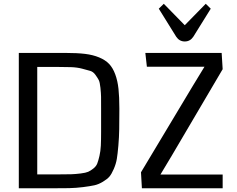

<svg xmlns="http://www.w3.org/2000/svg" viewBox="-20 -1012 1275 1032"><path d="M81.1 0ZM621.6 -427.7Q621.6 -360.8 620.8 -317.6Q620.1 -274.4 616.2 -229.2Q612.3 -184.1 607.9 -157.7Q603.5 -131.3 591.6 -103.8Q579.6 -76.2 568.1 -62.7Q556.6 -49.3 533.2 -35.2Q509.8 -21 487.3 -16.1Q464.8 -11.2 426.5 -6.3Q388.2 -1.5 351.3 -0.7Q314.5 0 257.8 0H81.1V-727.5H333Q394.5 -727.5 437 -722.4Q479.5 -717.3 512.9 -703.4Q546.4 -689.5 566.4 -668.5Q586.4 -647.5 599.4 -612.5Q612.3 -577.6 616.9 -534.2Q621.6 -490.7 621.6 -427.7ZM523.4 -426.3Q523.4 -471.2 523.2 -491Q522.9 -510.7 519.8 -540.5Q516.6 -570.3 511 -581.3Q505.4 -592.3 493.2 -609.4Q481 -626.5 464.6 -631.1Q448.2 -635.7 421.6 -642.8Q395 -649.9 362.3 -651.1Q329.6 -652.3 282.7 -652.3H180.2V-74.7H297.4Q339.4 -74.7 362.8 -75.4Q386.2 -76.2 413.6 -79.6Q440.9 -83 453.9 -88.6Q466.8 -94.2 481.9 -106.2Q497.1 -118.2 502.9 -133.5Q508.8 -148.9 514.6 -174.1Q520.5 -199.2 522 -229.5Q523.4 -259.8 523.4 -302.7ZM737.8 0ZM1176.8 0H742.7L737.8 -85.9L1016.6 -550.8L1079.1 -653.3H769.5L761.2 -727.5H1171.4L1176.8 -640.1L903.8 -176.3L842.3 -73.7H1176.8ZM860.4 -991.7 973.1 -876.5 1085.9 -991.7 1112.8 -965.3 1019 -814.5Q1002 -789.1 973.1 -789.1Q944.3 -789.1 927.2 -814.5L833.5 -965.3Z"/></svg>

Font: Coda
Style: Regular
Weight: 400
Designer: vernon adams
Foundry: vernon adams
Version: Version 2.001; ttfautohint (v0.8) -r 50 -G 200 -x